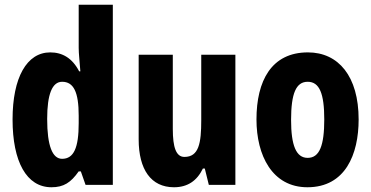

<svg xmlns="http://www.w3.org/2000/svg" viewBox="-20 -780 1567 810"><path d="M197 10C249 10 279 -10 312 -57H321L341 0H456V-760H312V-578C312 -553 316 -523 319 -479H314C285 -535 243 -559 192 -559C93 -559 33 -453 33 -276C33 -98 92 10 197 10ZM242 -110C201 -110 179 -165 179 -278C179 -382 200 -435 242 -435C291 -435 312 -391 312 -292V-260C312 -156 291 -110 242 -110Z M973 -549H829V-273C829 -176 819 -118 758 -118C723 -118 709 -158 709 -236V-549H565V-192C565 -65 617 10 714 10C771 10 811 -17 836 -69H844L861 0H973Z M1493 -276C1493 -458 1408 -559 1279 -559C1125 -559 1062 -439 1062 -276C1062 -125 1128 10 1277 10C1437 10 1493 -129 1493 -276ZM1208 -274C1208 -386 1229 -435 1278 -435C1328 -435 1348 -385 1348 -276C1348 -166 1328 -114 1278 -114C1229 -114 1208 -167 1208 -274Z"/></svg>

Font: Noto Sans Sinhala UI ExtraCondensed ExtraBold
Style: Regular
Weight: 800
Width: 2
Designer: Jelle Bosma - Monotype Design Team
Foundry: Monotype Imaging Inc.
Version: Version 2.006